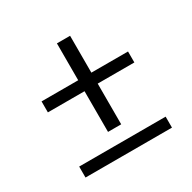

<svg xmlns="http://www.w3.org/2000/svg" viewBox="-120 -623 739 740"><g transform="rotate(-30 250.0 -252.5)"><path d="M279.8 -291H442.9V-339.8H279.8V-503.9H221.2V-339.8H58.1V-291H221.2V-109.9H279.8ZM58.1 -1H442.9V-49.8H58.1Z"/></g></svg>

Font: JuniusX
Style: Regular
Weight: 400
Designer: Peter S. Baker
Foundry: Briery Creek Software
Version: Version 1.004